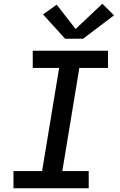

<svg xmlns="http://www.w3.org/2000/svg" viewBox="-20 -1006 640 1026"><path d="M52 0V-92H205L296 -643H155V-735H557V-643H404L313 -92H454V0ZM424 -799H328L210 -929L283 -981L384 -851L527 -986L589 -924Z"/></svg>

Font: Iosevka SS04 SmBd Ex Obl
Style: Regular
Weight: 600
Width: 7
Italic angle: -9°
Monospace: yes
Designer: Belleve Invis
Foundry: Belleve Invis
Version: Version 19.0.0; ttfautohint (v1.8.4)